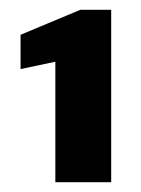

<svg xmlns="http://www.w3.org/2000/svg" viewBox="-20 -724 287 392"><path d="M93 -352V-598L22 -583V-653L144 -704H207V-352Z"/></svg>

Font: DM Sans 11pt Black
Style: Regular
Weight: 900
Version: Version 4.004;gftools[0.9.30]